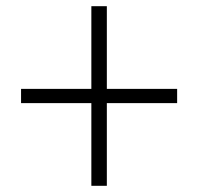

<svg xmlns="http://www.w3.org/2000/svg" viewBox="-20 -600 640 620"><path d="M275 0V-267H48V-313H275V-580H325V-313H552V-267H325V0Z"/></svg>

Font: M PLUS Code Latin 60 Light
Style: Regular
Weight: 300
Width: 7
Monospace: yes
Designer: Coji Morishita
Foundry: UNDERFOREST DESIGN
Version: Version 1.005; ttfautohint (v1.8.3)